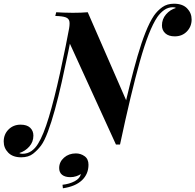

<svg xmlns="http://www.w3.org/2000/svg" viewBox="-100 -774 1053 1035"><path d="M525 5 271 -551Q271 -551 271 -559Q271 -567 270.5 -576.5Q270 -586 269.5 -594Q269 -602 269 -602Q277 -639 274.5 -656.5Q272 -674 254.5 -680.5Q237 -687 198 -688L203 -708Q219 -707 242.5 -706Q266 -705 292 -705Q339 -705 373 -708L585 -222Q585 -222 582 -205.5Q579 -189 574.5 -163.5Q570 -138 566 -108.5Q562 -79 557.5 -53.5Q553 -28 550 -11.5Q547 5 547 5ZM832 -735Q806 -735 785 -720Q764 -705 748 -682Q702 -614 654 -443Q606 -272 547 5L533 -23Q548 -90 565 -167.5Q582 -245 601.5 -323Q621 -401 641.5 -472Q662 -543 684.5 -599.5Q707 -656 730 -690Q749 -717 775 -735.5Q801 -754 838 -754Q884 -754 908.5 -729Q933 -704 933 -669Q933 -631 907.5 -604.5Q882 -578 842 -578Q809 -578 791 -594.5Q773 -611 773 -637Q773 -671 795 -696.5Q817 -722 848 -731Q846 -733 841.5 -734Q837 -735 832 -735ZM21 55Q48 55 69 40.5Q90 26 105 1Q134 -45 163.5 -143Q193 -241 223.5 -380Q254 -519 285 -685L302 -664Q286 -582 268.5 -497.5Q251 -413 233 -332.5Q215 -252 196 -183Q177 -114 158 -63.5Q139 -13 121 11Q103 35 78.5 54.5Q54 74 14 74Q-31 74 -55.5 49Q-80 24 -80 -11Q-80 -50 -54 -76Q-28 -102 11 -102Q45 -102 62.5 -85.5Q80 -69 80 -43Q80 -9 58 16Q36 41 4 51Q7 53 11 54Q15 55 21 55ZM309 53Q335 53 356 68Q377 83 377 114Q377 164 342 197.5Q307 231 239 241L237 222Q274 218 302.5 203Q331 188 336 164Q326 171 311 176Q296 181 279 181Q251 181 235 168.5Q219 156 219 132Q219 99 245 76Q271 53 309 53Z"/></svg>

Font: Playfair Display
Style: Bold Italic
Weight: 700
Italic angle: -14°
Designer: Claus Eggers Sørensen
Foundry: Claus Eggers Sørensen
Version: Version 1.203